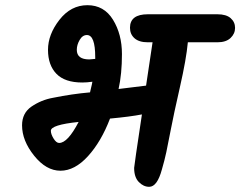

<svg xmlns="http://www.w3.org/2000/svg" viewBox="-20 -717 926 740"><path d="M550 -662H818Q852 -662 869 -647Q886 -632 886 -609.5Q886 -587 868.5 -570.5Q851 -554 818 -554H704Q698 -489 673.5 -381.5Q649 -274 638.5 -218.5Q628 -163 621 -130.5Q614 -98 604 -64Q586 3 555 3Q533 3 515 -15.5Q497 -34 497 -70Q497 -77 527 -276Q480 -267 404 -260Q370 -171 319 -115Q268 -59 213 -59Q158 -59 111.5 -117Q65 -175 65 -234Q65 -281 101 -306Q139 -332 184 -340Q258 -355 327 -361Q327 -363 331 -378.5Q335 -394 336 -402Q315 -399 297 -399Q230 -399 197.5 -432.5Q165 -466 165 -525Q165 -584 209 -640.5Q253 -697 317 -697Q381 -697 415.5 -641Q450 -585 450 -508.5Q450 -432 437 -374Q463 -377 498 -381.5Q533 -386 543 -387L568 -554H550Q516 -554 498.5 -569.5Q481 -585 481 -610Q481 -662 550 -662ZM347 -497Q347 -582 315 -582Q298 -582 287 -563Q276 -544 276 -525Q276 -488 324 -488Q329 -488 347 -490ZM208 -166Q241 -166 283 -247Q176 -236 176 -213Q176 -200 186.5 -183Q197 -166 208 -166Z"/></svg>

Font: Kalam
Style: Bold
Weight: 700
Version: Version 2.001;PS 1.0;hotconv 1.0.79;makeotf.lib2.5.61930; tt